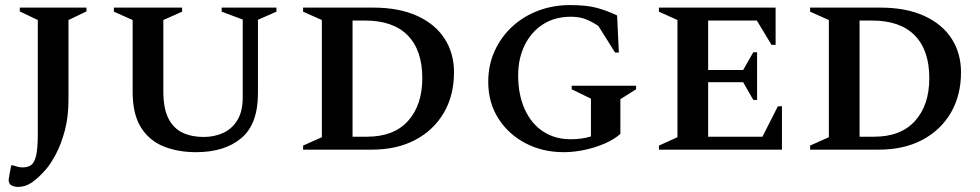

<svg xmlns="http://www.w3.org/2000/svg" viewBox="-20 -590 3865 757"><path d="M51 147Q37 147 25.5 141Q14 135 14 118Q14 116 17 101Q20 86 24 62H31Q43 66 51.5 68Q60 70 70 70Q90 70 103 60.5Q116 51 122.5 23Q129 -5 129 -61V-511L58 -545V-560H321V-545L250 -511V-197Q250 -129 235.5 -75Q221 -21 200.5 17.5Q180 56 161 78Q131 112 105.5 129.5Q80 147 51 147Z M753 10Q681 10 624.5 -13Q568 -36 535.5 -88Q503 -140 503 -228V-511L429 -544V-560H698V-544L624 -511V-230Q624 -162 644 -123Q664 -84 699.5 -67Q735 -50 783 -50Q825 -50 860 -66Q895 -82 916 -116.5Q937 -151 937 -205V-513L854 -544V-560H1070V-544L997 -512V-222Q997 -100 931 -45Q865 10 753 10Z M1175 0V-16L1249 -49V-511L1175 -544V-560H1452Q1553 -560 1624.5 -527.5Q1696 -495 1733 -437.5Q1770 -380 1770 -305Q1770 -214 1730 -145.5Q1690 -77 1617.5 -38.5Q1545 0 1446 0ZM1419 -509H1370V-51H1427Q1533 -51 1589 -113.5Q1645 -176 1645 -282Q1645 -392 1587.5 -450.5Q1530 -509 1419 -509Z M2203 10Q2119 10 2051.5 -25.5Q1984 -61 1944.5 -123.5Q1905 -186 1905 -267Q1905 -334 1930.5 -389.5Q1956 -445 2000 -485.5Q2044 -526 2102.5 -548Q2161 -570 2227 -570Q2294 -570 2335 -558.5Q2376 -547 2413 -529L2420 -383H2405L2339 -488Q2308 -508 2284.5 -516Q2261 -524 2231 -524Q2168 -524 2121.5 -494.5Q2075 -465 2049 -412.5Q2023 -360 2023 -293Q2023 -216 2049 -159Q2075 -102 2121.5 -71.5Q2168 -41 2230 -41Q2250 -41 2270 -43.5Q2290 -46 2310 -52V-201L2234 -238V-252H2488V-238L2426 -199V-62Q2401 -40 2364 -24Q2327 -8 2285 1Q2243 10 2203 10Z M2578 0V-16L2651 -49V-511L2578 -544V-560H3038V-413H3022L2964 -509H2772V-314H2910L2950 -384H2965V-196H2950L2910 -266H2772V-51H2986L3047 -171H3063V0Z M3174 0V-16L3248 -49V-511L3174 -544V-560H3451Q3552 -560 3623.5 -527.5Q3695 -495 3732 -437.5Q3769 -380 3769 -305Q3769 -214 3729 -145.5Q3689 -77 3616.5 -38.5Q3544 0 3445 0ZM3418 -509H3369V-51H3426Q3532 -51 3588 -113.5Q3644 -176 3644 -282Q3644 -392 3586.5 -450.5Q3529 -509 3418 -509Z"/></svg>

Font: Spectral SC SemiBold
Style: Regular
Weight: 600
Designer: Jean-Baptiste Levee
Foundry: Production Type
Version: Version 2.001